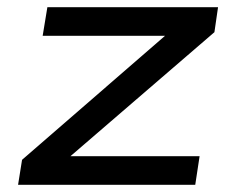

<svg xmlns="http://www.w3.org/2000/svg" viewBox="-20 -511 640 531"><path d="M30 0 41 -69 471 -442 464 -412H98L111 -491H583L573 -422L140 -49L147 -79H532L520 0Z"/></svg>

Font: Nunito Sans 10pt Expanded Medium
Style: Italic
Weight: 500
Width: 7
Italic angle: -9°
Designer: Vernon Adams
Foundry: Vernon Adams
Version: Version 3.101;gftools[0.9.27]